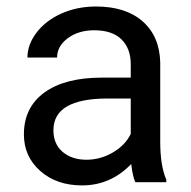

<svg xmlns="http://www.w3.org/2000/svg" viewBox="-20 -558 584 588"><path d="M394.5 0Q386.7 -15.6 381.8 -55.7Q318.8 9.8 231.4 9.8Q153.3 9.8 103.3 -34.4Q53.2 -78.6 53.2 -146.5Q53.2 -229 116 -274.7Q178.7 -320.3 292.5 -320.3H380.4V-361.8Q380.4 -409.2 352.1 -437.3Q323.7 -465.3 268.6 -465.3Q220.2 -465.3 187.5 -440.9Q154.8 -416.5 154.8 -381.8H64Q64 -421.4 92 -458.3Q120.1 -495.1 168.2 -516.6Q216.3 -538.1 273.9 -538.1Q365.2 -538.1 417 -492.4Q468.8 -446.8 470.7 -366.7V-123.5Q470.7 -50.8 489.3 -7.8V0ZM244.6 -68.8Q287.1 -68.8 325.2 -90.8Q363.3 -112.8 380.4 -147.9V-256.3H309.6Q143.6 -256.3 143.6 -159.2Q143.6 -116.7 171.9 -92.8Q200.2 -68.8 244.6 -68.8Z"/></svg>

Font: Vazir FD
Style: FD
Weight: 400
Foundry: Based on Dejavu fonts, by Saber Rastikerdar
Version: Version 26.0.0